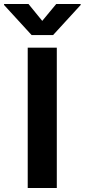

<svg xmlns="http://www.w3.org/2000/svg" viewBox="-80 -947 426 967"><path d="M206.1 0H59.6V-707H206.1ZM132.8 -841.8 203.1 -926.8H326.2V-921.9L187.5 -770.5H79.1L-59.6 -921.9V-926.8H63.5Z"/></svg>

Font: Pretendard JP
Style: Bold
Weight: 700
Designer: Base glyphs from Inter by Rasmus Andersson; Hangeul glyphs from Noto Sans CJK(Source Han Sans) by Jang Soo-young and Kan
Foundry: Kil Hyung-jin
Version: Version 1.309